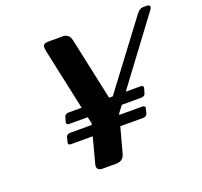

<svg xmlns="http://www.w3.org/2000/svg" viewBox="-127 -881 1078 1026"><g transform="rotate(-20 412.0 -368.5)"><path d="M288.1 0Q257.3 0 257.3 -24.4Q257.3 -29.8 259.8 -39.1L297.4 -180.7H174.8Q159.2 -180.7 159.2 -190.9Q159.2 -193.8 160.2 -197.8L166.5 -222.2Q170.9 -239.3 190.4 -239.3H313L315.4 -247.6L307.1 -285.6H203.1Q187 -285.6 187 -296.4Q187 -299.3 188 -302.7L194.8 -327.1Q199.7 -344.2 218.8 -344.2H293.9L219.7 -689Q216.3 -705.1 216.3 -716.3Q216.3 -737.3 246.6 -737.3H329.1Q365.7 -737.3 374 -698.2L450.2 -344.2H470.7L748 -712.9Q766.6 -737.3 784.7 -737.3H807.6Q824.2 -737.3 824.2 -724.6Q824.2 -718.8 819.8 -712.9L544.9 -344.2H627.9Q644 -344.2 644 -333Q644 -330.6 643.1 -327.1L636.2 -302.7Q631.3 -285.6 612.3 -285.6H501L472.2 -247.6L469.7 -239.3H599.6Q615.7 -239.3 615.7 -228Q615.7 -226.1 614.7 -222.2L608.4 -197.8Q604 -180.7 584 -180.7H454.1L416 -39.1Q405.3 0 366.2 0Z"/></g></svg>

Font: Cursive Sans
Style: Bold
Weight: 700
Italic angle: -15°
Designer: Wojciech Kalinowski "wmk69" (wmk69@o2.pl)
Foundry: Wojciech Kalinowski "wmk69" (wmk69@o2.pl)
Version: Wersja 3.1.0; 2022-02-18